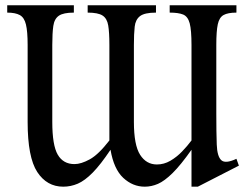

<svg xmlns="http://www.w3.org/2000/svg" viewBox="-20 -682 928 726"><path d="M7.3 -662.1H259.3V-634.3Q219.7 -634.3 202.6 -622.6Q185.5 -610.8 181.6 -584Q177.7 -557.1 177.7 -512.2V-221.2Q177.7 -132.3 198.5 -96.9Q219.2 -61.5 261.7 -61.5Q286.6 -61.5 319.6 -79.6Q352.5 -97.7 393.6 -150.9V-512.2Q393.6 -559.6 389.2 -585.9Q384.8 -612.3 367.7 -623.3Q350.6 -634.3 311.5 -634.3V-662.1H569.8V-634.3Q526.9 -634.3 509.5 -621.1Q492.2 -607.9 489.3 -581.1Q486.3 -554.2 486.3 -512.2V-221.2Q486.3 -133.3 509.8 -96.7Q533.2 -60.1 573.2 -60.1Q600.1 -60.1 624 -74Q647.9 -87.9 668.2 -108.9Q688.5 -129.9 704.1 -150.9V-512.2Q704.1 -567.9 697.3 -593.8Q690.4 -619.6 672.6 -627Q654.8 -634.3 621.6 -634.3V-662.1H874V-634.3Q841.8 -634.3 825.4 -625.2Q809.1 -616.2 803.5 -590.1Q797.9 -564 797.9 -512.2V-253.4Q797.9 -180.2 799.6 -135.3Q801.3 -90.3 816.9 -76.2Q832.5 -62 874 -81.5L883.3 -55.7L728 23.9H704.1V-115.7Q663.1 -57.6 632.6 -27.6Q602.1 2.4 577.4 13.2Q552.7 23.9 527.3 23.9Q481.9 23.9 446 -9.5Q410.2 -43 397.9 -115.7Q360.4 -59.6 330.6 -29.3Q300.8 1 274.2 12.5Q247.6 23.9 219.2 23.9Q157.2 23.9 120.8 -31.7Q84.5 -87.4 84.5 -221.2V-512.2Q84.5 -563 78.1 -589.4Q71.8 -615.7 54.9 -625Q38.1 -634.3 7.3 -634.3Z"/></svg>

Font: BabelStone Roman
Style: Regular
Weight: 400
Designer: Walt Agee, Victor Gaultney, Peter Martin, Debbi Hosken, Becca Hirsbrunner (SIL); Andrew West (BabelStone)
Foundry: BabelStone
Version: Version 16.000